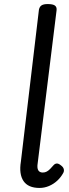

<svg xmlns="http://www.w3.org/2000/svg" viewBox="-20 -910 339 947"><path d="M175 17Q119 17 96 -17Q73 -51 83 -113L172 -862Q175 -877 185 -883.5Q195 -890 215 -890Q241 -890 251 -882.5Q261 -875 259 -859L166 -106Q162 -82 168.5 -70.5Q175 -59 191 -59Q202 -59 211 -64Q220 -69 228 -77.5Q236 -86 244 -95Q251 -103 260 -103.5Q269 -104 281 -94Q292 -86 294.5 -76Q297 -66 292 -57Q280 -35 262 -18.5Q244 -2 221.5 7.5Q199 17 175 17Z"/></svg>

Font: Playwrite GB J
Style: Italic
Weight: 400
Italic angle: -7.01216°
Designer: Veronika Burian, José Scaglione
Foundry: TypeTogether
Version: Version 1.002